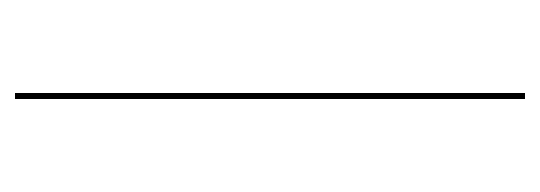

<svg xmlns="http://www.w3.org/2000/svg" viewBox="-252 -468 720 256"><g transform="rotate(-90 108.0 -340.0)"><path d="M112 0H104V-680H112Z"/></g></svg>

Font: Fira Sans Compressed Eight
Style: Regular
Weight: 100
Width: 1
Designer: bBox Type GmbH & Carrois Corporate GbR & Edenspiekermann AG
Foundry: bBox Type GmbH & Carrois Corporate GbR & Edenspiekermann AG
Version: Version 4.301